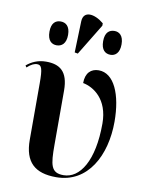

<svg xmlns="http://www.w3.org/2000/svg" viewBox="-90 -870 723 944"><g transform="rotate(10 271.5 -398.0)"><path d="M256 -607 351 -763V-775C303 -815 247 -821 245 -766L240 -610ZM146 -629C171 -629 193 -645 193 -689C193 -733 171 -748 146 -748C121 -748 100 -733 100 -689C100 -645 121 -629 146 -629ZM415 -629C438 -629 460 -645 460 -689C460 -733 438 -748 415 -748C389 -748 368 -733 368 -689C368 -645 389 -629 415 -629ZM256 10C415 10 492 -141 492 -308C492 -444 449 -544 372 -544C334 -544 307 -520 307 -469C360 -459 435 -411 435 -289C435 -103 372 -6 290 -6C227 -6 221 -45 221 -146V-416C221 -513 177 -541 110 -541C69 -541 38 -526 13 -505L19 -496C38 -514 57 -522 69 -521C91 -521 97 -503 97 -431V-149C97 -37 150 10 256 10Z"/></g></svg>

Font: Noto Serif Display SemiCondensed SemiBold
Style: Regular
Weight: 600
Width: 4
Designer: Monotype Design Team
Foundry: Monotype Imaging Inc.
Version: Version 2.009